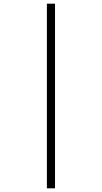

<svg xmlns="http://www.w3.org/2000/svg" viewBox="-20 -780 553 1040"><path d="M234 240V-760H278V240Z"/></svg>

Font: Noto Serif SemiCondensed Light
Style: Regular
Weight: 300
Width: 4
Designer: Monotype Design Team
Foundry: Monotype Imaging Inc.
Version: Version 2.013